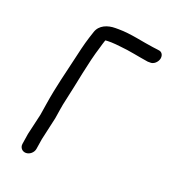

<svg xmlns="http://www.w3.org/2000/svg" viewBox="-107 -608 637 711"><g transform="rotate(20 212.0 -252.0)"><path d="M105.9 -5.5 112.3 -45.9 132.6 -136.1 138.5 -173.5C140.6 -187.1 143.2 -200.3 146.2 -212.9C163.4 -286.2 176.3 -368.8 198.5 -439C201.4 -448.1 204.7 -461.8 208 -470.1C210.3 -470.5 214.3 -471 219.1 -471H232.1C242.9 -471 255 -469.2 268 -468C306.1 -464.7 344.1 -455.7 382 -450.1L382.9 -450H389.9C406.7 -448 420.2 -462.9 423.3 -475.8C426 -486.9 422.5 -503.1 404.3 -504L398.1 -504.9L382.3 -506.9C342.8 -511.9 288.8 -526 240.8 -526H227.8C197.6 -526 166.7 -514.6 156.9 -484.6C143.8 -445.4 139.2 -429.6 127.1 -376.3C110.1 -302.1 95.3 -248.4 83.7 -174.7L76.4 -129L57.4 -46.8L50.9 -5.5C48.5 9.5 59 22 74 22C89.1 22 103.5 9.5 105.9 -5.5Z"/></g></svg>

Font: MewTooHand
Style: BdIta
Weight: 400
Designer: Mew Too, Robert Jablonski
Version: Version 0.77